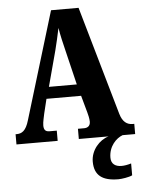

<svg xmlns="http://www.w3.org/2000/svg" viewBox="-62 -762 781 1049"><g transform="rotate(-5 328.5 -238.0)"><path d="M6 0H232V-56H192C168 -56 161 -69 161 -91C161 -110 169 -140 172 -156L191 -234H381L407 -140C410 -129 416 -106 416 -89C416 -64 399 -56 382 -56H348V0H511C461 14 413 67 413 130C413 205 456 238 545 238C562 238 604 232 621 223V158C601 164 583 167 568 167C535 167 511 152 511 117C511 54 553 13 588 0H657V-56H648C617 -56 593 -73 580 -118L409 -714H258L80 -127C63 -68 40 -56 11 -56H6ZM210 -298 262 -492C272 -530 281 -572 290 -614C297 -571 307 -530 317 -489L363 -298Z"/></g></svg>

Font: Noto Serif Ethiopic ExtraCondensed Black
Style: Regular
Weight: 900
Width: 2
Designer: Monotype Design Team
Foundry: Monotype Imaging Inc.
Version: Version 2.102